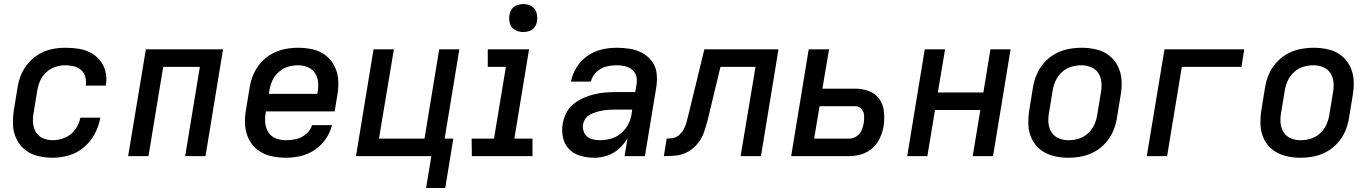

<svg xmlns="http://www.w3.org/2000/svg" viewBox="-20 -775 6808 953"><path d="M242 8Q282 8 323 -4Q364 -16 397.5 -45Q431 -74 451 -112Q471 -150 478 -191H379Q373 -160 353.5 -132.5Q334 -105 303.5 -92Q273 -79 242 -79Q217 -79 194 -88.5Q171 -98 158.5 -119Q146 -140 144 -165Q142 -190 147 -216L165 -326Q169 -351 179.5 -374.5Q190 -398 210 -416.5Q230 -435 255 -443Q280 -451 304 -451Q326 -451 346.5 -446Q367 -441 382 -428Q397 -415 403 -394.5Q409 -374 406 -353Q406 -351 405 -350H505L506 -355Q511 -388 503.5 -419.5Q496 -451 476.5 -475Q457 -499 429.5 -513.5Q402 -528 370 -533Q338 -538 304 -538Q272 -538 239 -531.5Q206 -525 175.5 -507.5Q145 -490 121.5 -463Q98 -436 85 -404.5Q72 -373 67 -340L49 -230Q43 -192 44.5 -155Q46 -118 61.5 -85.5Q77 -53 105 -31Q133 -9 168.5 -0.5Q204 8 242 8Z M616 0H717L790 -443H972L899 0H1000L1087 -530H704Z M1399 8Q1436 8 1472.5 -0.5Q1509 -9 1542 -31Q1575 -53 1597 -85.5Q1619 -118 1628 -154H1529Q1522 -129 1499.5 -110Q1477 -91 1451 -85Q1425 -79 1400 -79Q1373 -79 1349.5 -88Q1326 -97 1312.5 -118Q1299 -139 1296.5 -164.5Q1294 -190 1299 -216L1300 -222H1641L1654 -300Q1661 -338 1659 -375Q1657 -412 1641.5 -444.5Q1626 -477 1598 -499Q1570 -521 1534 -529.5Q1498 -538 1461 -538Q1428 -538 1394.5 -531.5Q1361 -525 1330 -508Q1299 -491 1275 -464Q1251 -437 1237.5 -405Q1224 -373 1219 -340L1201 -230Q1194 -192 1196.5 -154.5Q1199 -117 1215 -84.5Q1231 -52 1259.5 -30.5Q1288 -9 1324.5 -0.5Q1361 8 1399 8ZM1314 -309 1317 -326Q1321 -351 1332 -375Q1343 -399 1363.5 -417.5Q1384 -436 1409 -443.5Q1434 -451 1459 -451Q1485 -451 1508 -441.5Q1531 -432 1544 -411.5Q1557 -391 1559 -365.5Q1561 -340 1556 -314L1555 -309Z M2095 158H2190L2230 -87H2187L2260 -530H2160L2087 -87H1861L1935 -530H1834L1747 0H2121Z M2322 0H2623V-87H2533L2606 -530H2401V-443H2491L2432 -87H2321ZM2577 -616Q2592 -616 2607.5 -621Q2623 -626 2633 -639.5Q2643 -653 2645 -668Q2649 -691 2643 -712Q2637 -733 2618 -744Q2599 -755 2577 -755Q2562 -755 2546.5 -749.5Q2531 -744 2521 -730.5Q2511 -717 2509 -702Q2505 -680 2511 -658.5Q2517 -637 2536 -626.5Q2555 -616 2577 -616Z M2930 8Q2962 8 2994 -2.5Q3026 -13 3052 -36.5Q3078 -60 3095 -89L3080 0H3181L3238 -345Q3243 -379 3239 -412Q3235 -445 3216 -470.5Q3197 -496 3169 -511.5Q3141 -527 3108 -532.5Q3075 -538 3041 -538Q3004 -538 2967 -529.5Q2930 -521 2896.5 -498Q2863 -475 2842 -441Q2821 -407 2814 -370H2913Q2919 -397 2940.5 -417.5Q2962 -438 2988.5 -444.5Q3015 -451 3041 -451Q3062 -451 3081.5 -446.5Q3101 -442 3116.5 -430Q3132 -418 3137.5 -399Q3143 -380 3140 -359L3133 -318H3042Q3014 -318 2986.5 -316Q2959 -314 2931.5 -307.5Q2904 -301 2877.5 -289.5Q2851 -278 2827.5 -259.5Q2804 -241 2791 -214.5Q2778 -188 2773 -161Q2767 -126 2774.5 -92Q2782 -58 2805 -34.5Q2828 -11 2861.5 -1.5Q2895 8 2930 8ZM2958 -79Q2934 -79 2912.5 -86.5Q2891 -94 2880.5 -114.5Q2870 -135 2874 -158Q2877 -174 2887.5 -188Q2898 -202 2914 -209Q2930 -216 2945.5 -220.5Q2961 -225 2977.5 -227.5Q2994 -230 3010 -230.5Q3026 -231 3042 -231H3118L3115 -210Q3111 -183 3098 -157.5Q3085 -132 3062 -113Q3039 -94 3011.5 -86.5Q2984 -79 2958 -79Z M3275 0Q3305 0 3335.5 -3Q3366 -6 3395 -22Q3424 -38 3444.5 -64.5Q3465 -91 3475 -120.5Q3485 -150 3493 -181L3556 -443H3730L3656 0H3757L3844 -530H3476L3396 -201Q3392 -185 3387.5 -168Q3383 -151 3375 -135.5Q3367 -120 3353.5 -107Q3340 -94 3323 -90.5Q3306 -87 3289 -87Z M3907 0H4196Q4225 0 4255.5 -9Q4286 -18 4310.5 -40Q4335 -62 4348 -91Q4361 -120 4366 -150Q4371 -186 4367.5 -221Q4364 -256 4344.5 -283.5Q4325 -311 4292.5 -323Q4260 -335 4224 -335H4062L4095 -530H3994ZM4021 -87 4048 -248H4224Q4243 -248 4255.5 -234.5Q4268 -221 4269 -202Q4270 -183 4267 -163Q4264 -145 4256 -127Q4248 -109 4231 -98Q4214 -87 4195 -87Z M4483 0H4583L4621 -229H4846L4808 0H4909L4996 -530H4896L4861 -316H4635L4671 -530H4570Z M5282 8Q5315 8 5348.5 1.5Q5382 -5 5413 -22Q5444 -39 5468 -66Q5492 -93 5505.5 -125Q5519 -157 5524 -190L5542 -300Q5549 -338 5547 -375Q5545 -412 5529.5 -444.5Q5514 -477 5486 -499Q5458 -521 5422 -529.5Q5386 -538 5349 -538Q5316 -538 5282.5 -531.5Q5249 -525 5218 -508Q5187 -491 5163 -464Q5139 -437 5125.5 -405Q5112 -373 5107 -340L5089 -230Q5083 -192 5084.5 -155Q5086 -118 5101.5 -85.5Q5117 -53 5145 -31.5Q5173 -10 5209 -1Q5245 8 5282 8ZM5284 -79Q5258 -79 5235 -88.5Q5212 -98 5199 -119Q5186 -140 5184 -165Q5182 -190 5187 -216L5205 -326Q5209 -351 5220 -375Q5231 -399 5251.5 -417.5Q5272 -436 5297 -443.5Q5322 -451 5347 -451Q5373 -451 5396 -441.5Q5419 -432 5432 -411.5Q5445 -391 5447 -365.5Q5449 -340 5444 -314L5426 -204Q5422 -179 5411 -155Q5400 -131 5379.5 -112.5Q5359 -94 5334 -86.5Q5309 -79 5284 -79Z M5672 0H5773L5846 -443H6142L6156 -530H5760Z M6434 8Q6467 8 6500.5 1.5Q6534 -5 6565 -22Q6596 -39 6620 -66Q6644 -93 6657.5 -125Q6671 -157 6676 -190L6694 -300Q6701 -338 6699 -375Q6697 -412 6681.5 -444.5Q6666 -477 6638 -499Q6610 -521 6574 -529.5Q6538 -538 6501 -538Q6468 -538 6434.5 -531.5Q6401 -525 6370 -508Q6339 -491 6315 -464Q6291 -437 6277.5 -405Q6264 -373 6259 -340L6241 -230Q6235 -192 6236.5 -155Q6238 -118 6253.5 -85.5Q6269 -53 6297 -31.5Q6325 -10 6361 -1Q6397 8 6434 8ZM6436 -79Q6410 -79 6387 -88.5Q6364 -98 6351 -119Q6338 -140 6336 -165Q6334 -190 6339 -216L6357 -326Q6361 -351 6372 -375Q6383 -399 6403.5 -417.5Q6424 -436 6449 -443.5Q6474 -451 6499 -451Q6525 -451 6548 -441.5Q6571 -432 6584 -411.5Q6597 -391 6599 -365.5Q6601 -340 6596 -314L6578 -204Q6574 -179 6563 -155Q6552 -131 6531.5 -112.5Q6511 -94 6486 -86.5Q6461 -79 6436 -79Z"/></svg>

Font: Iosevka Sparkle Medium Oblique
Style: Regular
Weight: 500
Italic angle: -9°
Designer: Belleve Invis
Foundry: Belleve Invis
Version: Version 4.5.0; ttfautohint (v1.8.3)